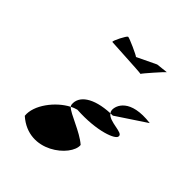

<svg xmlns="http://www.w3.org/2000/svg" viewBox="-153 -939 907 930"><g transform="rotate(30 301.0 -474.5)"><path d="M60 -224C159 -74 354 -166 365 -237C329 -291 247 -343 231 -373C156 -357 70 -291 60 -224ZM248 -746C248 -745 434 -686 444 -680C448 -686 542 -748 550 -751L491 -760L384 -740C382 -746 309 -806 302 -806C294 -806 247 -754 248 -746ZM229 -384C229 -381 229 -377 231 -373C242 -376 255 -377 266 -377C400 -332 501 -344 504 -366C515 -391 427 -403 413 -442C304 -466 237 -439 229 -384ZM444 -680C445 -680 444 -680 444 -680ZM411 -458C410 -452 411 -447 413 -442C419 -441 423 -439 429 -438L602 -496C462 -553 416 -488 411 -458ZM550 -751C551 -751 551 -751 551 -751C551 -751 550 -751 550 -751Z"/></g></svg>

Font: Ampere
Style: Ita
Weight: 400
Version: Version 1